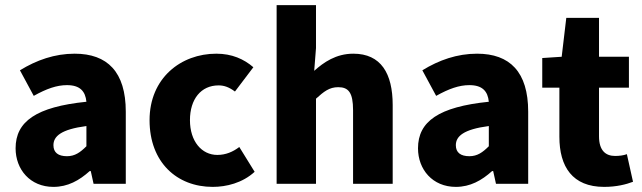

<svg xmlns="http://www.w3.org/2000/svg" viewBox="-20 -719 2513 751"><path d="M189 12C245 12 290 -13 331 -50H335L346 0H472V-282C472 -438 400 -509 272 -509C194 -509 123 -484 58 -444L112 -344C162 -372 202 -386 242 -386C293 -386 314 -362 318 -321C122 -301 41 -244 41 -139C41 -56 98 12 189 12ZM242 -108C208 -108 189 -122 189 -151C189 -186 219 -213 318 -226V-147C294 -123 273 -108 242 -108Z M812 12C865 12 928 -3 976 -47L916 -144C891 -125 863 -113 830 -113C769 -113 723 -166 723 -249C723 -331 766 -385 835 -385C857 -385 876 -378 899 -361L971 -456C934 -488 887 -509 826 -509C688 -509 565 -414 565 -249C565 -84 672 12 812 12Z M1062 0H1216V-333C1247 -361 1268 -378 1303 -378C1343 -378 1361 -357 1361 -288V0H1516V-308C1516 -432 1470 -509 1362 -509C1294 -509 1246 -475 1209 -442L1216 -531V-699H1062Z M1763 12C1819 12 1864 -13 1905 -50H1909L1920 0H2046V-282C2046 -438 1974 -509 1846 -509C1768 -509 1697 -484 1632 -444L1686 -344C1736 -372 1776 -386 1816 -386C1867 -386 1888 -362 1892 -321C1696 -301 1615 -244 1615 -139C1615 -56 1672 12 1763 12ZM1816 -108C1782 -108 1763 -122 1763 -151C1763 -186 1793 -213 1892 -226V-147C1868 -123 1847 -108 1816 -108Z M2343 12C2392 12 2430 2 2456 -8L2432 -116C2419 -111 2402 -109 2386 -109C2349 -109 2323 -130 2323 -186V-376H2440V-497H2323V-649H2195L2177 -497L2101 -492V-376H2168V-184C2168 -67 2219 12 2343 12Z"/></svg>

Font: Source Sans Pro
Style: Bold
Weight: 700
Designer: Paul D. Hunt
Foundry: Adobe Systems Incorporated
Version: Version 3.006;hotconv 1.0.111;makeotfexe 2.5.65597